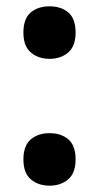

<svg xmlns="http://www.w3.org/2000/svg" viewBox="-20 -575 313 607"><path d="M54 -472Q54 -516 77 -535.5Q100 -555 137 -555Q173 -555 196 -535.5Q219 -516 219 -472Q219 -429 195.5 -409Q172 -389 137 -389Q101 -389 77.5 -409Q54 -429 54 -472ZM54 -71Q54 -114 77 -134Q100 -154 137 -154Q173 -154 196 -134.5Q219 -115 219 -71Q219 -28 195.5 -8Q172 12 137 12Q101 12 77.5 -8Q54 -28 54 -71Z"/></svg>

Font: Noto Sans Hebrew SemiCondensed
Style: Bold
Weight: 700
Width: 4
Designer: Monotype Design Team
Foundry: Monotype Imaging Inc.
Version: Version 2.004; ttfautohint (v1.8.4.7-5d5b)